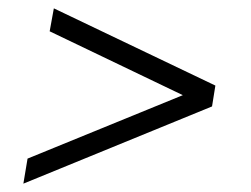

<svg xmlns="http://www.w3.org/2000/svg" viewBox="-20 -502 601 460"><path d="M109 -482 496 -297 488 -247 36 -62 46 -122 418 -274 99 -427Z"/></svg>

Font: Spectral
Style: Bold Italic
Weight: 700
Italic angle: -10°
Designer: Jean-Baptiste Levee
Foundry: Production Type
Version: Version 2.001